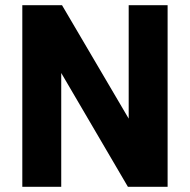

<svg xmlns="http://www.w3.org/2000/svg" viewBox="-20 -720 732 740"><path d="M626 -700V0H473L183 -495H216V0H66V-700H219L510 -205H476V-700Z"/></svg>

Font: Pathway Extreme SemiCondensed
Style: Bold
Weight: 700
Width: 4
Version: Version 1.001;gftools[0.9.26]